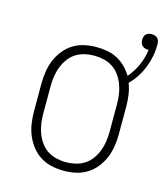

<svg xmlns="http://www.w3.org/2000/svg" viewBox="-100 -718 700 804"><g transform="rotate(15 250.0 -316.0)"><path d="M250 8Q224 8 198 2.5Q172 -3 149.5 -17Q127 -31 110.5 -52Q94 -73 84 -97Q74 -121 70 -147.5Q66 -174 66 -200V-320Q66 -346 70 -372.5Q74 -399 84 -423Q94 -447 110.5 -468Q127 -489 149.5 -503Q172 -517 198 -522.5Q224 -528 250 -528Q273 -528 296 -524Q319 -520 340 -509Q361 -498 377.5 -481.5Q394 -465 406 -445Q429 -472 444 -505Q459 -538 463 -574Q462 -573 461 -573Q460 -573 458 -573Q452 -573 445.5 -575.5Q439 -578 434.5 -582.5Q430 -587 428 -593.5Q426 -600 426 -607Q426 -614 428 -620.5Q430 -627 434.5 -631.5Q439 -636 445.5 -638Q452 -640 459 -640Q466 -640 473 -638Q480 -636 485 -630.5Q490 -625 491.5 -617.5Q493 -610 493 -603Q493 -577 488 -552Q483 -527 473.5 -503Q464 -479 450 -457.5Q436 -436 418 -418Q427 -394 430.5 -369.5Q434 -345 434 -320V-200Q434 -174 430 -147.5Q426 -121 416 -97Q406 -73 389.5 -52Q373 -31 350.5 -17Q328 -3 302 2.5Q276 8 250 8ZM250 -29Q271 -29 292 -34Q313 -39 330.5 -50.5Q348 -62 360.5 -79.5Q373 -97 380.5 -117Q388 -137 391 -158Q394 -179 394 -200V-320Q394 -341 391 -362Q388 -383 380.5 -403Q373 -423 360.5 -440.5Q348 -458 330.5 -469.5Q313 -481 292 -486Q271 -491 250 -491Q229 -491 208 -486Q187 -481 169.5 -469.5Q152 -458 139.5 -440.5Q127 -423 119.5 -403Q112 -383 109 -362Q106 -341 106 -320V-200Q106 -179 109 -158Q112 -137 119.5 -117Q127 -97 139.5 -79.5Q152 -62 169.5 -50.5Q187 -39 208 -34Q229 -29 250 -29Z"/></g></svg>

Font: Iosevka Curly Slab Extralight
Style: Regular
Weight: 200
Monospace: yes
Designer: Belleve Invis
Foundry: Belleve Invis
Version: Version 22.1.2; ttfautohint (v1.8.4)